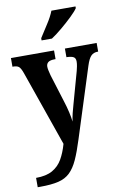

<svg xmlns="http://www.w3.org/2000/svg" viewBox="-106 -825 716 1114"><g transform="rotate(-10 252.5 -268.5)"><path d="M23 174Q83 174 120 153Q157 132 178.5 94.5Q200 57 214 7L59 -437Q48 -468 37 -476.5Q26 -485 4 -485H0V-536H254V-485H250Q222 -485 210.5 -476Q199 -467 199 -450Q199 -440 202 -427Q205 -414 209 -398L259 -237Q271 -200 278.5 -166.5Q286 -133 288 -111Q292 -136 297.5 -159.5Q303 -183 310 -206L363 -396Q366 -407 369 -422.5Q372 -438 372 -450Q372 -470 360 -477Q348 -484 322 -485H318V-536H505V-485H502Q478 -485 463 -470Q448 -455 435 -414L304 -3Q282 67 261.5 112Q241 157 214 183Q187 209 145.5 219Q104 229 38 229H23ZM193 -619Q213 -651 239.5 -691.5Q266 -732 279 -766H421V-756Q410 -739 381 -711Q352 -683 317.5 -654Q283 -625 254 -606H193Z"/></g></svg>

Font: Noto Serif Lao Condensed
Style: Bold
Weight: 700
Width: 3
Designer: Monotype Design Team
Foundry: Monotype Imaging Inc.
Version: Version 2.003; ttfautohint (v1.8.4.7-5d5b)